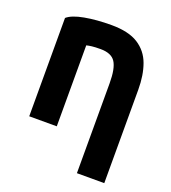

<svg xmlns="http://www.w3.org/2000/svg" viewBox="-137 -652 853 956"><g transform="rotate(20 289.5 -174.0)"><path d="M60 17H206V-412Q218 -415 234.5 -417Q251 -419 280 -419Q337 -419 358.5 -386Q380 -353 380 -274V202H525V-293Q525 -370 504 -427.5Q483 -485 432 -517.5Q381 -550 290 -550Q211 -550 148.5 -538.5Q86 -527 60 -504Z"/></g></svg>

Font: Repo Bold
Style: Bold
Weight: 700
Designer: Stefan Peev
Foundry: Context Ltd
Version: Version 1.502